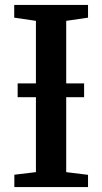

<svg xmlns="http://www.w3.org/2000/svg" viewBox="-20 -763 417 783"><path d="M126.5 -61V-678L38 -691V-743H339V-691L250 -678V-61L339 -50V0H38.5V-50.5ZM323 -423V-366.5H52V-423Z"/></svg>

Font: Merriweather 28pt SemiBold
Style: Regular
Weight: 600
Version: Version 2.100